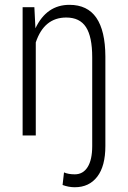

<svg xmlns="http://www.w3.org/2000/svg" viewBox="-20 -558 529 791"><path d="M121.6 -528.3 126 -441.4Q171.9 -538.1 266.1 -538.1Q340.3 -538.1 377 -484.6Q413.6 -431.2 414.1 -325.7V43.5Q414.1 126.5 380.6 169.9Q347.2 213.4 288.1 213.4Q262.7 213.4 237.8 204.1L243.7 152.3Q261.7 160.2 288.1 160.2Q322.3 160.2 341.1 130.1Q359.9 100.1 359.9 43.5V-321.8Q359.9 -406.7 334.2 -446.3Q308.6 -485.8 252.9 -485.8Q161.6 -485.8 127.4 -383.3V0H73.2V-528.3Z"/></svg>

Font: Roboto Condensed Light
Style: Regular
Weight: 300
Designer: Google
Version: Version 2.134; 2016